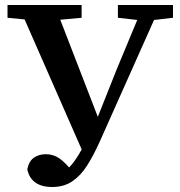

<svg xmlns="http://www.w3.org/2000/svg" viewBox="-20 -684 719 767"><path d="M89 -8Q96 -41 116 -54.5Q136 -68 163 -68Q193 -68 217 -51.5Q241 -35 272 4L228 28L235 5Q259 -15 278 -41.5Q297 -68 314.5 -102.5Q332 -137 351 -180H356L445 -404L553 -664H622L377 -115Q353 -62 327.5 -22Q302 18 268.5 40.5Q235 63 189 63Q146 63 121 45Q96 27 89 -8ZM10 -613V-664H306V-613L175 -601H134ZM451 -613V-664H671V-613L576 -602H549ZM316 -65 53 -664H198L379 -196Z"/></svg>

Font: Source Serif 4 18pt SemiBold
Style: Regular
Weight: 600
Designer: Frank Grießhammer
Foundry: Adobe Systems Incorporated
Version: Version 4.004;hotconv 1.0.116;makeotfexe 2.5.65601